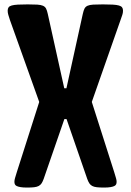

<svg xmlns="http://www.w3.org/2000/svg" viewBox="-20 -845 589 865"><path d="M44.9 -25.9Q44.9 -33.2 47.6 -42.5Q50.3 -51.8 55.7 -69.3L156.7 -385.7L24.9 -754.4Q20.5 -768.1 17.6 -777.6Q14.6 -787.1 14.6 -796.9Q14.6 -806.2 18.6 -811.8Q22.5 -817.4 32.7 -820.3Q43 -823.2 60.5 -824.2Q78.1 -825.2 105 -825.2Q131.8 -825.2 147.9 -824.2Q164.1 -823.2 173.6 -819.1Q183.1 -814.9 187.5 -806.4Q191.9 -797.9 195.3 -782.2L269.5 -447.3H279.3L353 -782.2Q356.4 -797.9 360.8 -806.4Q365.2 -814.9 374.5 -819.1Q383.8 -823.2 399.9 -824.2Q416 -825.2 443.4 -825.2Q470.2 -825.2 487.8 -824.2Q505.4 -823.2 515.6 -820.3Q525.9 -817.4 530 -811.8Q534.2 -806.2 534.2 -796.9Q534.2 -787.1 531 -777.8Q527.8 -768.6 522.9 -754.4L393.6 -385.7L494.6 -69.3Q500 -51.3 502.7 -42.2Q505.4 -33.2 505.4 -25.9Q505.4 -20 503.4 -15.1Q501.5 -10.3 495.4 -7.1Q489.3 -3.9 478 -2Q466.8 0 448.2 0Q428.7 0 416 -1.5Q403.3 -2.9 395.3 -7.3Q387.2 -11.7 382.3 -19.3Q377.4 -26.9 373 -39.1L279.8 -308.6H270L176.8 -39.1Q172.4 -26.9 167.5 -19.3Q162.6 -11.7 154.5 -7.3Q146.5 -2.9 134 -1.5Q121.6 0 102.1 0Q83.5 0 72.3 -2Q61 -3.9 54.9 -7.1Q48.8 -10.3 46.9 -15.1Q44.9 -20 44.9 -25.9Z"/></svg>

Font: Denk One
Style: Regular
Weight: 400
Designer: Irina Smirnova
Foundry: Irina Smirnova
Version: Version 1.002